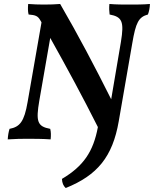

<svg xmlns="http://www.w3.org/2000/svg" viewBox="-20 -699 775 967"><path d="M630 -676C603 -676 565 -676 531 -679C529 -660 530 -642 532 -626C595 -614 606 -591 589 -488L540 -199C460 -359 372 -526 283 -679C261 -677 231 -676 201 -676C174 -676 148 -677 122 -679C120 -660 120 -642 124 -626C159 -623 171 -619 184 -595C186 -592 188 -589 189 -586L119 -185C102 -86 80 -60 28 -50C23 -34 20 -16 19 3C62 0 90 0 123 0C151 0 193 0 235 3C237 -17 237 -34 233 -50C168 -62 160 -87 178 -192L233 -508C317 -358 396 -212 473 -59C450 65 400 138 292 202C293 223 299 237 311 248C470 184 547 91 578 -88L646 -480C664 -586 678 -613 725 -626C731 -641 735 -663 735 -679C704 -676 662 -676 630 -676Z"/></svg>

Font: Vollkorn Semibold
Style: Italic
Weight: 600
Italic angle: -11°
Designer: Friedrich Althausen
Foundry: Friedrich Althausen
Version: Version 4.015;PS 004.015;hotconv 1.0.88;makeotf.lib2.5.64775